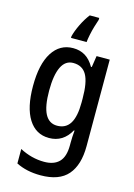

<svg xmlns="http://www.w3.org/2000/svg" viewBox="-146 -840 809 1155"><g transform="rotate(15 258.5 -263.0)"><path d="M323 -754Q316 -734 308 -707Q300 -680 294.5 -653Q289 -626 287 -606H190V-616Q198 -649 218.5 -691.5Q239 -734 264 -766H323ZM220 -550Q262 -550 294.5 -530.5Q327 -511 351 -469H356L367 -540H449V-1Q449 116 395.5 178Q342 240 226 240Q139 240 74 207V117Q148 156 226 156Q287 156 319 123.5Q351 91 351 20V4Q351 -11 352 -33Q353 -55 355 -73H351Q305 10 217 10Q135 10 89.5 -62Q44 -134 44 -268Q44 -404 90.5 -477Q137 -550 220 -550ZM243 -464Q194 -464 169.5 -413.5Q145 -363 145 -266Q145 -168 170 -121Q195 -74 245 -74Q299 -74 325.5 -116.5Q352 -159 352 -247V-271Q352 -373 326 -418.5Q300 -464 243 -464Z"/></g></svg>

Font: Noto Sans Condensed Medium
Style: Regular
Weight: 500
Width: 3
Designer: Monotype Design Team
Foundry: Monotype Imaging Inc.
Version: Version 2.013; ttfautohint (v1.8.4.7-5d5b)